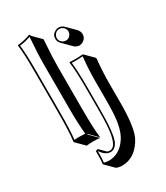

<svg xmlns="http://www.w3.org/2000/svg" viewBox="-234 -796 1009 1166"><g transform="rotate(-30 270.5 -212.5)"><path d="M297.9 -597.2Q297.9 -627.4 326.7 -642.1Q337.9 -647.5 349.1 -647.9Q369.6 -647 384.8 -632.8L441.4 -576.2Q456.1 -560.1 456.5 -540.5Q456.5 -510.3 428.2 -495.1Q417 -489.7 405.8 -489.3Q385.3 -490.2 370.1 -504.9L313.5 -561.5Q298.3 -577.6 297.9 -597.2ZM446.8 -194.3V-63.5Q446.8 103 416 167.5Q409.7 180.2 402.3 191.4Q349.6 271.5 267.6 272.5Q239.3 272 224.6 263.7L168 207L167 204.1Q170.9 188 170.9 115.2L187 110.8L228.5 152.3Q237.8 155.8 247.1 155.8Q299.8 155.8 308.1 3.9Q310.1 -35.6 310.1 -96.2V-234.9Q310.1 -367.7 300.8 -429.2L303.2 -432.1Q346.2 -428.7 390.1 -433.1Q396 -432.6 397.5 -431.6L454.1 -375Q455.6 -372.1 455.6 -366.2Q446.8 -280.8 446.8 -194.3ZM89.8 -200.2V-481.9Q89.8 -625 81.1 -674.8L83 -678.2Q128.9 -682.1 169.9 -698.2Q174.3 -697.8 176.8 -695.8Q178.7 -692.4 179.2 -688L235.4 -631.3Q226.6 -509.3 226.6 -443.4V-143.6Q226.6 -8.8 235.4 56.6L179.2 0L176.8 2.9L233.4 59.6Q215.3 56.6 186.5 56.6Q157.7 56.6 139.6 59.6L83 2.9L81.1 0Q89.8 -64.9 89.8 -200.2ZM100.1 -200.2Q100.1 -72.3 92.3 -8.3Q111.8 -10.3 129.9 -9.8Q148.9 -9.8 168 -8.3Q160.2 -73.7 160.2 -200.2V-500Q160.2 -568.4 168.9 -687Q131.3 -672.9 92.3 -668.9Q100.1 -615.2 100.1 -481.9ZM379.9 -251Q379.9 -339.4 389.2 -422.9Q353.5 -419.9 312 -421.4Q319.8 -356.9 319.8 -234.9V-96.2Q319.8 74.2 297.9 125.5Q279.3 165 247.1 166Q209 165 181.2 120.6Q181.2 181.2 177.7 200.7Q191.9 205.6 210.9 206.1Q289.1 205.1 337.4 129.4Q372.1 75.2 377.9 -32.7Q379.9 -70.8 379.9 -120.1ZM308.1 -597.2Q308.1 -571.8 332.5 -560.1Q341.3 -556.2 349.1 -556.2Q374.5 -556.2 386.2 -580.6Q390.1 -589.4 390.1 -597.2Q390.1 -622.6 365.2 -634.3Q356.4 -638.2 349.1 -638.2Q323.7 -638.2 312 -613.3Q308.1 -605 308.1 -597.2Z"/></g></svg>

Font: Linux Biolinum Shadow O
Style: Regular
Weight: 400
Designer: Philipp H. Poll
Foundry: Philipp H. Poll
Version: Version 1.0.4